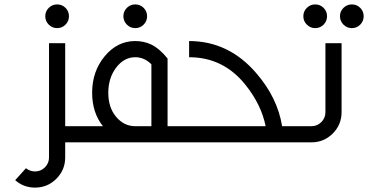

<svg xmlns="http://www.w3.org/2000/svg" viewBox="-20 -645 1705 870"><path d="M138.7 205.1Q86.9 205.1 48.8 171.4L97.7 117.2Q115.2 131.8 138.7 131.8Q165 131.8 183.6 113.3Q202.1 94.7 202.1 68.4V-449.2H275.4V-73.2H348.6V0H275.4V68.4Q275.4 125 235.4 165Q195.3 205.1 138.7 205.1ZM238.8 -517.6Q216.8 -517.6 200.9 -533.4Q185.1 -549.3 185.1 -571.3Q185.1 -593.8 200.9 -609.4Q216.8 -625 238.8 -625Q261.2 -625 276.9 -609.4Q292.5 -593.8 292.5 -571.3Q292.5 -549.3 276.9 -533.4Q261.2 -517.6 238.8 -517.6Z M666 -73.2V-353.5Q634.3 -385.7 592.8 -385.7Q542 -385.7 506.3 -338.6Q470.7 -291.5 470.7 -224.6Q470.7 -157.7 506.3 -115.5Q542 -73.2 592.8 -73.2ZM348.6 0V-73.2H446.3Q397.5 -134.8 397.5 -224.6Q397.5 -321.8 454.6 -390.4Q511.7 -459 592.8 -459Q632.3 -459 666 -442.9Q703.6 -424.3 739.3 -379.9V-73.2H788.1V0ZM592.8 -517.6Q570.8 -517.6 554.9 -533.4Q539.1 -549.3 539.1 -571.3Q539.1 -593.8 554.9 -609.4Q570.8 -625 592.8 -625Q615.2 -625 630.9 -609.4Q646.5 -593.8 646.5 -571.3Q646.5 -549.3 630.9 -533.4Q615.2 -517.6 592.8 -517.6Z M1313 0H788.1V-73.2H1183.6Q1164.1 -171.4 1091.3 -261.7Q991.7 -385.7 836.9 -385.7V-459Q1015.1 -459 1139.6 -315.4Q1237.3 -203.6 1258.3 -73.2H1313Z M1391.1 -73.2Q1417.5 -73.2 1436 -91.8Q1454.6 -110.4 1454.6 -136.7V-449.2H1527.8V-136.7Q1527.8 -80.1 1487.8 -40Q1447.8 0 1391.1 0H1313V-73.2ZM1408.2 -517.6Q1386.2 -517.6 1370.4 -533.4Q1354.5 -549.3 1354.5 -571.3Q1354.5 -593.8 1370.4 -609.4Q1386.2 -625 1408.2 -625Q1430.7 -625 1446.3 -609.4Q1461.9 -593.8 1461.9 -571.3Q1461.9 -549.3 1446.3 -533.4Q1430.7 -517.6 1408.2 -517.6ZM1574.2 -517.6Q1552.2 -517.6 1536.4 -533.4Q1520.5 -549.3 1520.5 -571.3Q1520.5 -593.8 1536.4 -609.4Q1552.2 -625 1574.2 -625Q1596.7 -625 1612.3 -609.4Q1627.9 -593.8 1627.9 -571.3Q1627.9 -549.3 1612.3 -533.4Q1596.7 -517.6 1574.2 -517.6Z"/></svg>

Font: Catrinity
Style: Regular
Weight: 400
Designer: Alexander Lange
Foundry: High-Logic / Made with FontCreator
Version: Version 2.090;May 20, 2024;FontCreator 15.0.0.2974 64-bit